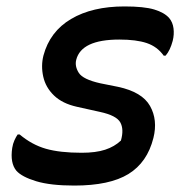

<svg xmlns="http://www.w3.org/2000/svg" viewBox="-20 -566 590 597"><path d="M234 -91Q278 -91 307 -100.5Q336 -110 356 -129Q366 -164 354 -185.5Q342 -207 291 -218L219 -234Q174 -244 148 -269Q122 -294 114.5 -327.5Q107 -361 115 -393Q135 -468 201 -507Q267 -546 367 -546Q428 -546 459.5 -536.5Q491 -527 506 -510Q517 -497 519.5 -478Q522 -459 517 -439Q509 -409 495 -393H489Q469 -421 436.5 -432Q404 -443 351 -443Q233 -443 217 -380Q212 -360 225 -339.5Q238 -319 292 -307L347 -296Q422 -280 446.5 -236.5Q471 -193 457 -137Q438 -61 379.5 -25Q321 11 211 11Q137 11 92.5 -2.5Q48 -16 31 -35Q11 -59 18 -106Q20 -119 25 -130Q30 -141 35 -148H41Q79 -116 122.5 -103.5Q166 -91 234 -91Z"/></svg>

Font: Recursive Sn Csl St Med
Style: Italic
Weight: 500
Italic angle: -15°
Version: Version 1.079;hotconv 1.0.112;makeotfexe 2.5.65598; ttfautoh